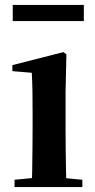

<svg xmlns="http://www.w3.org/2000/svg" viewBox="-20 -763 389 783"><path d="M39.2 0V-29.9L145.8 -40.2H207.8L315.8 -29.9V0ZM109.6 0Q110.6 -25.5 111.3 -67.4Q111.9 -109.4 112.4 -154.8Q112.9 -200.3 112.9 -234.8V-308Q112.9 -358.3 112.3 -394.3Q111.6 -430.4 109.6 -466.2L30.5 -472.9V-497.4L238.1 -550.4L250.8 -541.7L247.4 -387.9V-234.8Q247.4 -200.3 247.9 -154.8Q248.4 -109.4 249.2 -67.4Q250.1 -25.5 251.1 0ZM32 -677.1V-742.8H321.9V-677.1Z"/></svg>

Font: Noto Serif KR
Style: Regular
Weight: 200
Designer: Ryoko NISHIZUKA 西塚涼子 (kana & ideographs); Frank Grießhammer (Latin, Greek & Cyrillic); Wenlong ZHANG 张文龙 (bopomofo); San
Foundry: Adobe
Version: Version 2.001;hotconv 1.1.0;makeotfexe 2.6.0